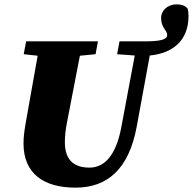

<svg xmlns="http://www.w3.org/2000/svg" viewBox="-20 -842 886 882"><path d="M88 -183C88 -44 181 20 327 20C474 20 572 -66 608 -260L668 -587C772 -597 846 -654 846 -769C846 -783 845 -792 841 -804C828 -817 813 -822 792 -822C748 -822 720 -792 720 -760C720 -713 748 -704 748 -681C748 -660 716 -652 644 -652H529L518 -593L599 -587L537 -256C512 -126 459 -72 391 -72C311 -72 278 -116 278 -189C278 -215 281 -246 288 -281L347 -586L419 -593L430 -652H100L89 -593L153 -586C140 -509 125 -432 112 -356L96 -265C91 -235 88 -208 88 -183Z"/></svg>

Font: Source Serif Pro Black
Style: Italic
Weight: 900
Italic angle: -12°
Designer: Frank Grießhammer
Foundry: Adobe Systems Incorporated
Version: Version 3.001;hotconv 1.0.111;makeotfexe 2.5.65597